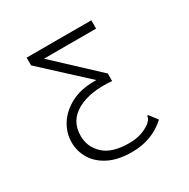

<svg xmlns="http://www.w3.org/2000/svg" viewBox="-145 -758 890 902"><g transform="rotate(-30 300.0 -307.0)"><path d="M322 9Q246 9 196 -16.5Q146 -42 121.5 -83Q97 -124 97 -172Q97 -223 125 -267.5Q153 -312 205.5 -340Q258 -368 332 -368H344L113 -581V-623H464V-578H181L406 -368V-327Q290 -337 219.5 -298Q149 -259 149 -177Q149 -117 193.5 -75.5Q238 -34 330 -34Q367 -34 394.5 -43Q422 -52 445 -68Q457 -79 461.5 -85.5Q466 -92 466 -100L471 -105L478 -97L506 -60Q430 9 322 9Z"/></g></svg>

Font: Inconsolata Expanded Light
Style: Regular
Weight: 300
Width: 7
Monospace: yes
Designer: Raph Levien, Cyreal, Brenton Simpson
Foundry: Raph Levien, Cyreal, Google
Version: Version 3.001; ttfautohint (v1.8.2.53-6de2)